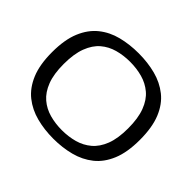

<svg xmlns="http://www.w3.org/2000/svg" viewBox="-163 -922 1144 1144"><g transform="rotate(45 409.0 -350.0)"><path d="M39 -350Q39 -455 68 -524.5Q97 -594 148 -635Q199 -676 266 -693Q333 -710 409 -710Q486 -710 553 -692.5Q620 -675 671 -634.5Q722 -594 750.5 -524.5Q779 -455 779 -350Q779 -245 750 -175.5Q721 -106 670 -65.5Q619 -25 552 -7.5Q485 10 409 10Q333 10 266 -7.5Q199 -25 148 -65.5Q97 -106 68 -175.5Q39 -245 39 -350ZM138 -349Q138 -264 159.5 -208.5Q181 -153 218.5 -121Q256 -89 305 -75.5Q354 -62 409 -62Q464 -62 513 -75.5Q562 -89 600 -121Q638 -153 659.5 -208.5Q681 -264 681 -349Q681 -434 659.5 -490.5Q638 -547 600 -579Q562 -611 513 -624.5Q464 -638 409 -638Q354 -638 305 -624.5Q256 -611 218.5 -579Q181 -547 159.5 -490.5Q138 -434 138 -349Z"/></g></svg>

Font: Georama Extended
Style: Regular
Weight: 400
Width: 7
Designer: Jean-Baptiste Levee
Foundry: Production Type
Version: Version 1.000